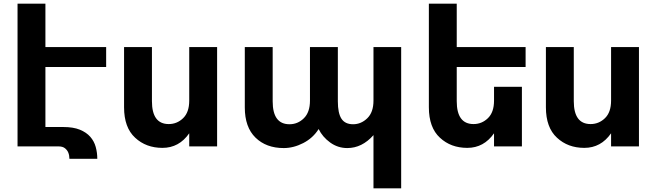

<svg xmlns="http://www.w3.org/2000/svg" viewBox="-20 -793 3556 1040"><path d="M226 -430V-105H323Q377 -105 412.5 -90.5Q448 -76 469 -52Q490 -28 498.5 3Q507 34 507 67H356Q356 49 350 34Q345 21 332.5 10.5Q320 0 297 0H75V-773H226V-538H555V-430Z M1005 -248V-538H1156V0H1005V-71Q950 8 860 8Q771 8 712 -47Q652 -102 652 -212V-538H803V-245Q803 -121 894 -121Q939 -121 972 -153Q1005 -185 1005 -248Z M1659 -538H1810V-244Q1810 -180 1829.5 -150Q1849 -120 1892.5 -120Q1936 -120 1969.5 -152.5Q2003 -185 2003 -248V-538H2153V227H2003V-61Q1941 9 1861 9Q1810 9 1768.5 -21Q1727 -51 1706 -94Q1675 -45 1622.5 -18Q1570 9 1517 9Q1422 9 1364 -47.5Q1306 -104 1306 -211V-538H1457V-244Q1457 -120 1548 -120Q1593 -120 1626 -152.5Q1659 -185 1659 -248Z M2454 -430V-245Q2454 -121 2545 -121Q2590 -121 2623 -153Q2656 -185 2656 -248V-323H2807V0H2656V-71Q2601 8 2511 8Q2422 8 2363 -47Q2303 -102 2303 -212V-773H2454V-538H2827V-430Z M3290 -248V-538H3441V0H3290V-71Q3235 8 3145 8Q3056 8 2997 -47Q2937 -102 2937 -212V-538H3088V-245Q3088 -121 3179 -121Q3224 -121 3257 -153Q3290 -185 3290 -248Z"/></svg>

Font: Montserrat_am3
Style: Bold
Weight: 700
Designer: Julieta Ulanovsky
Foundry: Julieta Ulanovsky. Armenina letters added by Vahan Hovhannisyan
Version: Version 2.001